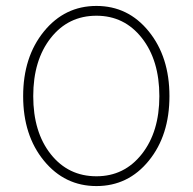

<svg xmlns="http://www.w3.org/2000/svg" viewBox="-20 -617 649 647"><path d="M481.5 -75.5Q412 10 305 10Q198 10 128 -75.5Q58 -161 58 -293Q58 -425 128 -511Q198 -597 305 -597Q412 -597 481.5 -511Q551 -425 551 -293Q551 -161 481.5 -75.5ZM305 -564Q210 -564 151 -489Q92 -414 92 -293Q92 -172 151 -97.5Q210 -23 305 -23Q399 -23 458 -98Q517 -173 517 -293Q517 -414 458 -489Q399 -564 305 -564Z"/></svg>

Font: Raleway-v4020 ExtraLight
Style: Regular
Weight: 275
Designer: Matt McInerney, Pablo Impallari, Rodrigo Fuenzalida
Foundry: Matt McInerney, Pablo Impallari, Rodrigo Fuenzalida
Version: Version 4.020;PS 004.020;hotconv 1.0.88;makeotf.lib2.5.64775